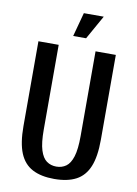

<svg xmlns="http://www.w3.org/2000/svg" viewBox="-97 -953 734 1026"><g transform="rotate(10 270.0 -440.0)"><path d="M270 10Q199 10 152 -14.5Q105 -39 82.5 -93.5Q60 -148 60 -240V-700H170V-240Q170 -168 182.5 -128.5Q195 -89 217.5 -73Q240 -57 270 -57Q300 -57 322.5 -73Q345 -89 357.5 -128.5Q370 -168 370 -240V-700H480V-240Q480 -148 457.5 -93.5Q435 -39 388.5 -14.5Q342 10 270 10ZM238 -760 273 -890H381L308 -760Z"/></g></svg>

Font: Cuprum SemiBold
Style: Regular
Weight: 600
Designer: Jovanny Lemonad
Foundry: Jovanny Lemonad
Version: Version 3.000